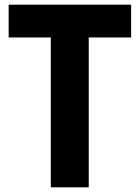

<svg xmlns="http://www.w3.org/2000/svg" viewBox="-20 -800 597 820"><path d="M359 0H197V-640H17V-780H540V-640H359Z"/></svg>

Font: Tanohe Sans
Style: Bold
Weight: 700
Designer: Village Type and Design LLC & Cristiano Sobral
Foundry: Cooper Hewitt Smithsonian Design Museum
Version: Version 1.00;September 29, 2021;FontCreator 13.0.0.2655 64-b